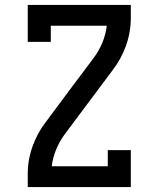

<svg xmlns="http://www.w3.org/2000/svg" viewBox="-20 -755 640 775"><path d="M92 0V-53Q92 -110 111.5 -164.5Q131 -219 166 -264L262 -393L358 -521Q379 -549 393 -582.5Q407 -616 411 -651H185V-586H92V-735H508V-682Q508 -625 488.5 -570.5Q469 -516 434 -471L242 -214Q221 -186 207 -152.5Q193 -119 189 -84H415V-149H508V0Z"/></svg>

Font: Iosevka Curly Slab MdEx
Style: Regular
Weight: 500
Width: 7
Monospace: yes
Designer: Belleve Invis
Foundry: Belleve Invis
Version: Version 11.1.0; ttfautohint (v1.8.3)